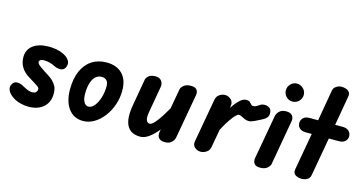

<svg xmlns="http://www.w3.org/2000/svg" viewBox="-83 -1186 2977 1570"><g transform="rotate(15 1405.5 -401.5)"><path d="M213 9Q184 9 148.2 0.2Q112.5 -8.5 85.5 -25.5Q44 -52 32 -81Q20 -110 36 -135Q50.5 -160.5 80.2 -158.5Q110 -156.5 133.5 -141Q142.5 -136 166.2 -124.8Q190 -113.5 214 -113.5Q236 -113.5 245.8 -124.5Q255.5 -135.5 255.5 -146.5Q255.5 -155 253 -160.2Q250.5 -165.5 242 -172Q228 -182 207 -195.2Q186 -208.5 162.5 -222.5Q117 -249.5 93.5 -287.2Q70 -325 70 -372Q70 -437 118.5 -473.2Q167 -509.5 251.5 -509.5Q280.5 -509.5 313 -504Q345.5 -498.5 373 -485.5Q413 -466.5 428.8 -439Q444.5 -411.5 427.5 -379Q414.5 -355.5 386.2 -355Q358 -354.5 330.5 -369Q313.5 -378 289.2 -384.5Q265 -391 239.5 -391Q221.5 -391 211.2 -384.5Q201 -378 201 -368Q201 -355.5 215.2 -342.5Q229.5 -329.5 261.5 -309Q283 -295 306.5 -279.8Q330 -264.5 342 -252.5Q361.5 -234 374.5 -210.8Q387.5 -187.5 387.5 -143.5Q387.5 -98 366.2 -63.5Q345 -29 305.8 -10Q266.5 9 213 9Z M675 6Q596.5 6 551.5 -54.5Q506.5 -115 506.5 -218Q506.5 -308 535 -372.8Q563.5 -437.5 616.2 -472Q669 -506.5 741 -506.5Q826 -506.5 874.2 -457.2Q922.5 -408 922.5 -317.5Q922.5 -253.5 902.2 -195.2Q882 -137 847.2 -91.8Q812.5 -46.5 768 -20.2Q723.5 6 675 6ZM687.5 -119Q714.5 -119 737.5 -147Q760.5 -175 774.8 -220.5Q789 -266 789 -318.5Q789 -351 773.2 -366.8Q757.5 -382.5 731 -382.5Q702 -382.5 680.2 -362.8Q658.5 -343 646.8 -305.2Q635 -267.5 635 -214Q635 -170 649.2 -144.5Q663.5 -119 687.5 -119Z M1160 9Q1078.5 9 1047.5 -50.2Q1016.5 -109.5 1037 -225L1076.5 -451Q1079.5 -467.5 1098.5 -484Q1117.5 -500.5 1156 -500.5Q1190.5 -500.5 1206.8 -478.2Q1223 -456 1218.5 -430.5L1179 -203.5Q1171 -160 1178.8 -136.8Q1186.5 -113.5 1209 -113.5Q1228 -113.5 1261.5 -155.8Q1295 -198 1341 -278L1371.5 -447.5Q1374 -464 1395 -482.2Q1416 -500.5 1456 -500.5Q1493 -500.5 1506 -482Q1519 -463.5 1514.5 -438L1447 -60Q1446 -52 1438.2 -37.5Q1430.5 -23 1413.2 -11.5Q1396 0 1365.5 0Q1331.5 0 1315.2 -18.2Q1299 -36.5 1304 -68.5L1308.5 -92Q1270 -44 1232.8 -17.5Q1195.5 9 1160 9Z M1669.5 0Q1642 0 1620 -18.2Q1598 -36.5 1603 -68.5L1669.5 -441.5Q1675 -470.5 1698.2 -485.5Q1721.5 -500.5 1745 -500.5Q1773 -500.5 1795.2 -479.8Q1817.5 -459 1811.5 -424.5L1808 -407.5Q1836.5 -450.5 1865.8 -478.5Q1895 -506.5 1919.5 -506.5Q1943 -506.5 1953 -498Q1963 -489.5 1969.8 -480.8Q1976.5 -472 1989.5 -472Q2004 -472 2018.8 -481.5Q2033.5 -491 2041 -496Q2055.5 -505.5 2078.2 -506Q2101 -506.5 2119.2 -493.5Q2137.5 -480.5 2137.5 -450Q2137.5 -428.5 2127.2 -415.2Q2117 -402 2102.8 -394Q2088.5 -386 2077 -380Q2057.5 -369.5 2030.2 -356.8Q2003 -344 1985.5 -344Q1965.5 -344 1949.2 -351.2Q1933 -358.5 1919.8 -365.8Q1906.5 -373 1894.5 -373Q1886.5 -373 1870 -357.5Q1853.5 -342 1829.5 -307.2Q1805.5 -272.5 1774.5 -215L1746.5 -58.5Q1741 -30 1717.2 -15Q1693.5 0 1669.5 0Z M2173 0Q2136.5 0 2123.2 -18.5Q2110 -37 2113.5 -62.5L2181 -440.5Q2182.5 -449 2190.2 -463.2Q2198 -477.5 2215.5 -489Q2233 -500.5 2263 -500.5Q2297 -500.5 2313.2 -482Q2329.5 -463.5 2324 -432L2257 -52.5Q2254.5 -37 2233.5 -18.5Q2212.5 0 2173 0ZM2288 -590.5Q2258 -590.5 2235.8 -612.8Q2213.5 -635 2213.5 -666.5Q2213.5 -697 2235.5 -719.8Q2257.5 -742.5 2288 -742.5Q2317.5 -742.5 2341.2 -720.8Q2365 -699 2365 -666.5Q2365 -635 2342.2 -612.8Q2319.5 -590.5 2288 -590.5Z M2522.5 0Q2494.5 0 2471.8 -14Q2449 -28 2455 -62.5L2510.5 -376H2459Q2425 -376 2406.8 -393Q2388.5 -410 2388.5 -436Q2388.5 -462.5 2406.8 -480Q2425 -497.5 2459 -497.5H2532L2577.5 -760.5Q2581.5 -784.5 2603 -798.2Q2624.5 -812 2647.5 -812Q2667 -812 2685 -806Q2703 -800 2713.5 -786Q2724 -772 2719.5 -747L2676 -497.5H2739.5Q2774 -497.5 2792.5 -480Q2811 -462.5 2811 -436Q2811 -410 2792.5 -393Q2774 -376 2739.5 -376H2655L2597 -50.5Q2592 -23 2570.8 -11.5Q2549.5 0 2522.5 0Z"/></g></svg>

Font: Edu AU VIC WA NT Hand
Style: Bold
Weight: 700
Version: Version 1.001